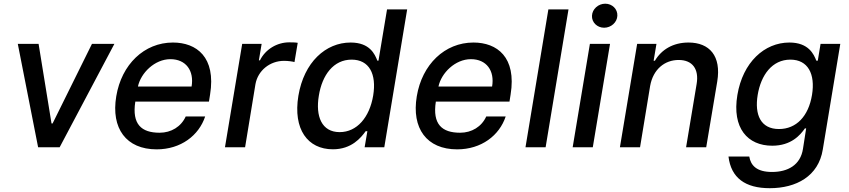

<svg xmlns="http://www.w3.org/2000/svg" viewBox="-20 -777 4479 1013"><path d="M583.5 -545.5H465.2L257.5 -125.7H251.8L183.6 -545.5H73.9L181.1 0H294.7Z M806.5 11C934.3 11 1029.5 -62.5 1062.5 -162.6H959.9C935.7 -108.7 883.2 -76.7 822.1 -76.7C726.2 -76.7 675.4 -121.1 693.9 -240.8H1082.4L1088.4 -278.4C1120.4 -475.9 1016.7 -552.6 892.4 -552.6C740.8 -552.6 621.1 -436.8 593.4 -269.2C565 -99.8 645.6 11 806.5 11ZM707.7 -320.3C722.7 -392 796.2 -464.8 878.9 -464.8C961.3 -464.8 1005 -403.8 990.8 -320.3Z M1166.9 0H1273.1L1327.8 -333.1C1340.6 -404.5 1403.8 -456 1478.7 -456C1501.1 -456 1525.6 -452.1 1533.7 -449.6L1550.8 -551.1C1539.8 -553.3 1519.5 -553.6 1506 -553.6C1442.1 -553.6 1380.7 -517.4 1351.6 -458.8H1345.9L1360.4 -545.5H1257.8Z M1736.2 10.7C1835.2 10.7 1884.2 -50.1 1909.4 -84.9H1918.3L1903.8 0H2007.5L2128.2 -727.3H2022L1976.9 -457H1970.9C1957.7 -490.8 1931.5 -552.6 1829.9 -552.6C1698.2 -552.6 1583.8 -448.5 1554.3 -271.7C1525.2 -95.2 1603.3 10.7 1736.2 10.7ZM1662.3 -272.7C1679.7 -381 1739.3 -462.4 1835.2 -462.4C1927.9 -462.4 1967.7 -386.7 1948.9 -272.7C1929.7 -158 1863.6 -79.9 1772 -79.9C1677.2 -79.9 1643.8 -163.4 1662.3 -272.7Z M2392 11C2519.9 11 2615.1 -62.5 2648.1 -162.6H2545.5C2521.3 -108.7 2468.8 -76.7 2407.7 -76.7C2311.8 -76.7 2261 -121.1 2279.5 -240.8H2668L2674 -278.4C2706 -475.9 2602.3 -552.6 2478 -552.6C2326.3 -552.6 2206.7 -436.8 2179 -269.2C2150.6 -99.8 2231.2 11 2392 11ZM2293.3 -320.3C2308.2 -392 2381.7 -464.8 2464.5 -464.8C2546.9 -464.8 2590.6 -403.8 2576.3 -320.3Z M2979.4 -727.3H2873.2L2752.5 0H2858.7Z M3001.4 0H3107.6L3198.5 -545.5H3092.3ZM3103.3 -693.9C3101.6 -659.1 3130.7 -630.7 3167.3 -630.7C3204.2 -630.7 3235.8 -659.1 3237.2 -693.9C3239 -729 3209.9 -757.5 3173.3 -757.5C3136.4 -757.5 3104.8 -729 3103.3 -693.9Z M3410.2 -323.9C3425.8 -410.9 3486.5 -460.6 3560.7 -460.6C3633.2 -460.6 3668.7 -413 3655.5 -334.2L3599.8 0H3706L3764.2 -346.9C3786.6 -482.2 3723 -552.6 3612.6 -552.6C3530.5 -552.6 3469.8 -514.9 3435.4 -456.7H3428.6L3443.5 -545.5H3341.6L3250.7 0H3356.9Z M4041.2 215.9C4181.1 215.9 4298.3 152.7 4321 12.1L4413.4 -545.5H4309.3L4294.7 -457H4286.9C4273.8 -490.8 4246.4 -552.6 4144.9 -552.6C4013.1 -552.6 3899.1 -448.5 3870.4 -275.6C3841.3 -100.9 3924.7 -8.2 4054.3 -8.2C4154.5 -8.2 4202.4 -64.6 4226.6 -99.4H4233.3L4216.6 7.8C4203.5 94.5 4135.7 130.3 4053.3 130.3C3971.9 130.3 3941.1 95.9 3933.2 49L3823.5 48.7C3837 161.6 3911.9 215.9 4041.2 215.9ZM3977.6 -276.3C3995 -381 4053.6 -462.4 4150.2 -462.4C4242.9 -462.4 4282.3 -386.7 4264.2 -276.3C4245.7 -163.7 4181.5 -96.2 4089.8 -96.2C3994 -96.2 3960.2 -170.8 3977.6 -276.3Z"/></svg>

Font: Margiela Sans Medium
Style: Italic
Weight: 500
Italic angle: -9.39999°
Designer: Stefan Endress, Andreas Faust
Version: Version 1.100;FEAKit 1.0